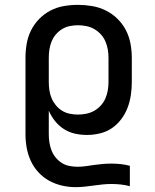

<svg xmlns="http://www.w3.org/2000/svg" viewBox="-20 -548 640 791"><path d="M291 223Q263 223 235 216.5Q207 210 182.5 196.5Q158 183 138.5 162Q119 141 107 115Q95 89 90 61Q85 33 85 5V-310Q85 -339 90 -368Q95 -397 108 -423Q121 -449 141.5 -470Q162 -491 188 -504.5Q214 -518 243 -523Q272 -528 301 -528Q330 -528 359.5 -523Q389 -518 415.5 -505Q442 -492 463.5 -471Q485 -450 498.5 -424Q512 -398 517.5 -368.5Q523 -339 523 -310V-210Q523 -183 519 -156Q515 -129 505.5 -104Q496 -79 479.5 -57Q463 -35 441 -20Q419 -5 392 1.5Q365 8 338 8Q313 8 288.5 2.5Q264 -3 243 -16.5Q222 -30 206.5 -49.5Q191 -69 181 -92V5Q181 22 183.5 38.5Q186 55 192 71Q198 87 209 100.5Q220 114 234 123Q248 132 265 135.5Q282 139 299 139Q317 139 334 136.5Q351 134 368.5 131.5Q386 129 403.5 127.5Q421 126 439 126Q458 126 477 128Q496 130 515 135V219Q496 214 477 212Q458 210 439 210Q420 210 401.5 212Q383 214 365 216.5Q347 219 328.5 221Q310 223 291 223ZM301 -76Q318 -76 335.5 -79.5Q353 -83 368 -91.5Q383 -100 395 -113Q407 -126 414 -142Q421 -158 424 -175.5Q427 -193 427 -210V-310Q427 -327 424 -344.5Q421 -362 414 -378Q407 -394 395 -407Q383 -420 368 -428.5Q353 -437 335.5 -440.5Q318 -444 301 -444Q284 -444 267 -440.5Q250 -437 235.5 -428Q221 -419 210 -406Q199 -393 192.5 -377Q186 -361 183.5 -344Q181 -327 181 -310V-210Q181 -193 183.5 -176Q186 -159 192.5 -143.5Q199 -128 210 -114.5Q221 -101 235.5 -92Q250 -83 267 -79.5Q284 -76 301 -76Z"/></svg>

Font: Iosevka Fixed Medium Extended
Style: Regular
Weight: 500
Width: 7
Monospace: yes
Designer: Belleve Invis
Foundry: Belleve Invis
Version: Version 24.1.1; ttfautohint (v1.8.4)